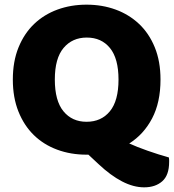

<svg xmlns="http://www.w3.org/2000/svg" viewBox="-20 -645 745 823"><path d="M35 -304Q35 -382 59.5 -442Q84 -502 126.5 -542.5Q169 -583 226.5 -604Q284 -625 351 -625Q418 -625 475.5 -604Q533 -583 576 -542.5Q619 -502 643.5 -442Q668 -382 668 -304Q668 -206 632 -137.5Q596 -69 534 -30Q549 -23 569.5 -15Q590 -7 612.5 1Q635 9 659 16.5Q683 24 704 30Q705 36 705 40.5Q705 45 705 49Q705 106 675.5 132Q646 158 598 158Q552 158 503 132.5Q454 107 403 59L359 18H351Q283 18 225 -3.5Q167 -25 125 -66Q83 -107 59 -167Q35 -227 35 -304ZM215 -304Q215 -213 252 -168Q289 -123 351 -123Q414 -123 451 -168Q488 -213 488 -304Q488 -394 451.5 -439Q415 -484 352 -484Q290 -484 252.5 -439.5Q215 -395 215 -304Z"/></svg>

Font: Baloo Tammudu
Style: Regular
Weight: 400
Designer: Omkar Shende and Ek Type
Foundry: Ek Type
Version: Version 1.443;PS 1.000;hotconv 16.6.51;makeotf.lib2.5.65220;